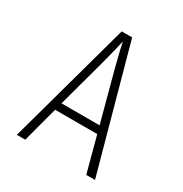

<svg xmlns="http://www.w3.org/2000/svg" viewBox="-170 -858 939 987"><g transform="rotate(30 300.0 -365.0)"><path d="M68 0 269 -730H331L532 0H480L424 -210H174L118 0ZM186 -255H412L333 -550Q319 -604 310.5 -640.5Q302 -677 300 -688Q298 -677 289 -640.5Q280 -604 266 -550Z"/></g></svg>

Font: JetBrains Mono NL Thin
Style: Regular
Weight: 100
Monospace: yes
Designer: Philipp Nurullin, Konstantin Bulenkov
Foundry: JetBrains
Version: Version 2.305; ttfautohint (v1.8.4.7-5d5b)